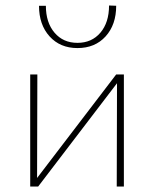

<svg xmlns="http://www.w3.org/2000/svg" viewBox="-20 -679 561 699"><path d="M262 -504Q199 -504 160.5 -546.5Q122 -589 122 -658H147Q147 -597 178.5 -560Q210 -523 262 -523Q314 -523 345.5 -560Q377 -597 377 -659L403 -658Q403 -589 364.5 -546.5Q326 -504 262 -504ZM431 -408V0H405L406 -376L119 0H90V-408H116L115 -31L403 -408Z"/></svg>

Font: EauTestText Extralight
Style: Italic
Weight: 250
Italic angle: -12°
Designer: Christian Thalmann (Catharsis Fonts)
Version: Version 0.001;PS 000.001;hotconv 1.0.88;makeotf.lib2.5.64775